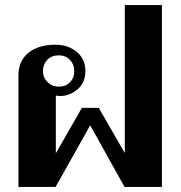

<svg xmlns="http://www.w3.org/2000/svg" viewBox="-20 -740 718 760"><path d="M53 -441Q53 -499 92.5 -531Q132 -563 199 -563Q250 -563 284 -534.5Q318 -506 318 -459Q318 -413 287 -386.5Q256 -360 218 -360Q206 -360 201 -362V-133L304 -313H371L474 -134V-720H621V0H473L337 -244L200 0H53ZM274 -459Q274 -485 257 -503Q240 -521 213 -521Q184 -521 167 -503Q150 -485 150 -459Q150 -433 168 -415Q186 -397 213 -397Q240 -397 257 -414.5Q274 -432 274 -459Z"/></svg>

Font: Taviraj SemiBold
Style: Regular
Weight: 600
Designer: Katatrad Team
Foundry: CadsonDemak
Version: Version 1.001